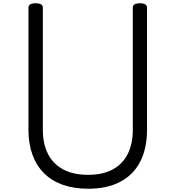

<svg xmlns="http://www.w3.org/2000/svg" viewBox="-20 -1135 1073 1174"><path d="M519 19Q432 19 364 -5Q296 -29 249.5 -75.5Q203 -122 178.5 -189Q154 -256 154 -342V-1088Q154 -1102 165 -1108.5Q176 -1115 198 -1115Q220 -1115 231 -1108.5Q242 -1102 242 -1088V-342Q242 -254 274 -192.5Q306 -131 367.5 -98.5Q429 -66 519 -66Q608 -66 668.5 -98.5Q729 -131 760.5 -192.5Q792 -254 792 -342V-1088Q792 -1102 803 -1108.5Q814 -1115 836 -1115Q879 -1115 879 -1088V-342Q879 -227 837 -146Q795 -65 714.5 -23Q634 19 519 19Z"/></svg>

Font: Playwrite FR Moderne
Style: Regular
Weight: 400
Designer: Veronika Burian, José Scaglione
Foundry: TypeTogether
Version: Version 1.002